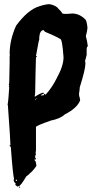

<svg xmlns="http://www.w3.org/2000/svg" viewBox="-20 -773 457 925"><path d="M219.7 -752.9Q252 -746.1 262.7 -729.5Q274.4 -719.7 280.3 -708L290 -706.1H297.9Q310.1 -706.1 327.1 -708Q363.3 -708 391.6 -678.7Q397.9 -673.3 401.4 -639.6Q401.4 -628.4 393.6 -598.6Q399.4 -579.1 403.3 -549.8Q397.5 -548.8 397.5 -534.2V-508.8Q391.6 -483.9 389.6 -479.5L391.6 -469.7V-467.8Q391.6 -439 364.3 -352.5Q364.3 -343.8 360.4 -319.3Q362.3 -315.4 362.3 -313.5H360.4Q364.3 -305.2 366.2 -290Q352.5 -252.4 292 -221.7Q270.5 -201.2 225.6 -192.4Q153.8 -167.5 153.3 -161.1V-47.9L151.4 -36.1Q153.3 -32.2 153.3 -30.3Q149.4 -23.9 149.4 -18.6V-14.6L153.3 -8.8V-4.9H149.4V-8.8H147.5V1Q153.3 1 155.3 26.4Q136.7 53.2 122.1 63.5Q122.1 65.9 106.4 77.1Q79.1 124 69.3 124Q67.4 124 63.5 126Q53.7 118.2 53.7 116.2V114.3L55.7 110.4Q45.9 105 45.9 92.8Q47.9 88.9 47.9 86.9Q42.5 76.7 32.2 -63.5Q29.8 -69.3 26.4 -69.3V-73.2H30.3Q30.3 -94.2 18.6 -256.8V-260.7Q18.6 -265.1 16.6 -268.6Q20.5 -286.6 24.4 -352.5L22.5 -356.4L24.4 -360.4Q24.4 -364.3 22.5 -364.3Q22.5 -368.7 24.4 -372.1Q26.4 -436 26.4 -471.7V-504.9Q26.4 -506.8 28.3 -506.8Q26.4 -510.7 26.4 -512.7Q26.4 -580.6 57.6 -649.4Q115.2 -727.5 170.9 -743.2Q199.7 -752.9 219.7 -752.9ZM153.3 -502.9H157.2V-501Q157.2 -497.1 153.3 -497.1Q151.4 -445.8 149.4 -323.2H147.5Q147.5 -321.3 149.4 -321.3L147.5 -311.5V-307.6H149.4Q172.4 -323.2 188.5 -327.1Q188.5 -322.8 198.2 -317.4H200.2Q231.4 -351.6 252.9 -395.5Q286.1 -455.6 286.1 -497.1Q279.8 -585 270.5 -585Q246.6 -599.6 196.3 -620.1L190.4 -627.9Q168.9 -627.9 168.9 -581.1Q167 -581.1 153.3 -502.9ZM176.8 -313.5H188.5L192.4 -315.4Q190.4 -319.3 190.4 -321.3Q176.8 -316.9 176.8 -313.5ZM155.3 -297.9V-295.9H159.2V-297.9ZM149.4 -295.9Q149.9 -292 153.3 -292V-295.9ZM55.7 92.8V94.7Q56.2 98.6 59.6 98.6H61.5V92.8ZM71.3 126H73.2Q77.1 126.5 77.1 129.9L73.2 131.8L71.3 127.9Z"/></svg>

Font: Mister Brush
Style: Regular
Weight: 400
Designer: GGBotNet
Foundry: GGBotNet
Version: 1.00